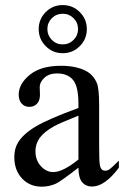

<svg xmlns="http://www.w3.org/2000/svg" viewBox="-20 -716 484 746"><path d="M284.7 -64.5Q215.8 -11.2 198.2 -2.9Q171.9 9.3 142.1 9.3Q95.7 9.3 65.7 -22.5Q35.6 -54.2 35.6 -106Q35.6 -138.7 50.3 -162.6Q70.3 -195.8 119.9 -225.1Q169.4 -254.4 284.7 -296.4V-314Q284.7 -380.9 263.4 -405.8Q242.2 -430.7 201.7 -430.7Q170.9 -430.7 152.8 -414.1Q134.3 -397.5 134.3 -376L135.3 -347.7Q135.3 -325.2 123.8 -313Q112.3 -300.8 93.8 -300.8Q75.7 -300.8 64.2 -313.5Q52.7 -326.2 52.7 -348.1Q52.7 -390.1 95.7 -425.3Q138.7 -460.4 216.3 -460.4Q275.9 -460.4 314 -440.4Q342.8 -425.3 356.4 -393.1Q365.2 -372.1 365.2 -307.1V-155.3Q365.2 -91.3 367.7 -76.9Q370.1 -62.5 375.7 -57.6Q381.3 -52.7 388.7 -52.7Q396.5 -52.7 402.3 -56.2Q412.6 -62.5 441.9 -91.8V-64.5Q387.2 8.8 337.4 8.8Q313.5 8.8 299.3 -7.8Q285.2 -24.4 284.7 -64.5ZM284.7 -96.2V-266.6Q210.9 -237.3 189.5 -225.1Q150.9 -203.6 134.3 -180.2Q117.7 -156.7 117.7 -128.9Q117.7 -93.8 138.7 -70.6Q159.7 -47.4 187 -47.4Q224.1 -47.4 284.7 -96.2ZM223.6 -696.3Q262.7 -696.3 290 -668.9Q317.4 -641.6 317.4 -603Q317.4 -564 290 -536.6Q262.7 -509.3 223.6 -509.3Q185.1 -509.3 157.7 -536.6Q130.4 -564 130.4 -603Q130.4 -641.6 157.5 -668.9Q184.6 -696.3 223.6 -696.3ZM223.6 -662.6Q198.7 -662.6 181.4 -645.3Q164.1 -627.9 164.1 -603Q164.1 -578.6 181.4 -561Q198.7 -543.5 223.6 -543.5Q248.5 -543.5 265.9 -561Q283.2 -578.6 283.2 -603Q283.2 -627.9 265.9 -645.3Q248.5 -662.6 223.6 -662.6Z"/></svg>

Font: Jameel Khushkhat-L
Style: Regular
Weight: 400
Version: Version 3.5